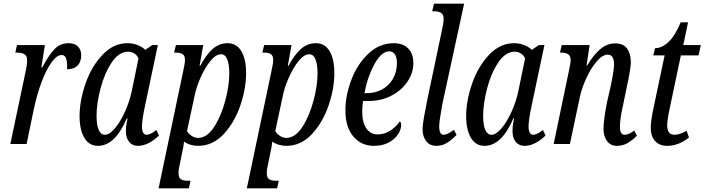

<svg xmlns="http://www.w3.org/2000/svg" viewBox="-20 -780 3816 1040"><path d="M116 -380Q127 -427 127 -452Q127 -478 112 -486.5Q97 -495 73 -495H63L72 -536H223L204 -415H209Q242 -478 273.5 -512Q305 -546 351 -546Q385 -546 402.5 -528Q420 -510 420 -481Q420 -446 400.5 -425.5Q381 -405 343 -405Q345 -443 338.5 -462.5Q332 -482 314 -482Q287 -482 257.5 -440Q228 -398 203 -329.5Q178 -261 162 -183L124 0H36Z M411 -150Q411 -235 443.5 -328Q476 -421 535.5 -483.5Q595 -546 670 -546Q699 -546 725 -536Q751 -526 767 -510L805 -536H835L767 -214Q749 -131 749 -96Q749 -50 775 -50Q794 -50 827 -76L841 -46Q783 10 727 10Q697 10 679.5 -11.5Q662 -33 662 -70Q662 -95 666 -114Q670 -133 671 -139H667Q603 10 511 10Q462 10 436.5 -34Q411 -78 411 -150ZM694 -288 730 -463Q723 -481 707.5 -490.5Q692 -500 674 -500Q624 -500 585 -441.5Q546 -383 524.5 -301Q503 -219 503 -153Q503 -101 515 -75.5Q527 -50 548 -50Q573 -50 602.5 -85Q632 -120 657 -175Q682 -230 694 -288Z M972 -393Q982 -439 982 -455Q982 -478 969.5 -486.5Q957 -495 933 -495H923L933 -536H1081L1061 -424H1065Q1095 -481 1130.5 -513.5Q1166 -546 1213 -546Q1261 -546 1287 -503.5Q1313 -461 1313 -383Q1313 -301 1282 -209.5Q1251 -118 1192.5 -54.5Q1134 9 1055 10Q1009 10 977 -13Q976 -9 974.5 4.5Q973 18 969 35L957 95Q947 135 947 158Q947 182 959.5 190.5Q972 199 995 199H1012L1003 240H839ZM1222 -383Q1222 -428 1211.5 -457Q1201 -486 1177 -486Q1149 -486 1119.5 -449.5Q1090 -413 1066.5 -360Q1043 -307 1034 -261L993 -70Q1001 -56 1017.5 -44.5Q1034 -33 1053 -33Q1101 -33 1139.5 -92Q1178 -151 1200 -234Q1222 -317 1222 -383Z M1450 -393Q1460 -439 1460 -455Q1460 -478 1447.5 -486.5Q1435 -495 1411 -495H1401L1411 -536H1559L1539 -424H1543Q1573 -481 1608.5 -513.5Q1644 -546 1691 -546Q1739 -546 1765 -503.5Q1791 -461 1791 -383Q1791 -301 1760 -209.5Q1729 -118 1670.5 -54.5Q1612 9 1533 10Q1487 10 1455 -13Q1454 -9 1452.5 4.5Q1451 18 1447 35L1435 95Q1425 135 1425 158Q1425 182 1437.5 190.5Q1450 199 1473 199H1490L1481 240H1317ZM1700 -383Q1700 -428 1689.5 -457Q1679 -486 1655 -486Q1627 -486 1597.5 -449.5Q1568 -413 1544.5 -360Q1521 -307 1512 -261L1471 -70Q1479 -56 1495.5 -44.5Q1512 -33 1531 -33Q1579 -33 1617.5 -92Q1656 -151 1678 -234Q1700 -317 1700 -383Z M1851 -183Q1851 -262 1883 -347Q1915 -432 1975 -489Q2035 -546 2113 -546Q2163 -546 2191 -517.5Q2219 -489 2219 -439Q2219 -385 2187 -337.5Q2155 -290 2099.5 -261.5Q2044 -233 1977 -233H1947Q1942 -208 1942 -177Q1942 -118 1964 -85Q1986 -52 2026 -52Q2062 -52 2094 -72.5Q2126 -93 2145 -122Q2153 -119 2153 -103Q2153 -79 2136 -52.5Q2119 -26 2085.5 -8Q2052 10 2005 10Q1938 10 1894.5 -40Q1851 -90 1851 -183ZM1964 -275Q2011 -275 2049 -295.5Q2087 -316 2108.5 -353.5Q2130 -391 2130 -439Q2130 -469 2119 -485.5Q2108 -502 2089 -502Q2046 -502 2008 -432Q1970 -362 1954 -275Z M2269 -79Q2269 -103 2277 -148Q2285 -193 2294 -237L2376 -627Q2383 -656 2383 -678Q2383 -701 2369.5 -710Q2356 -719 2332 -719H2321L2331 -760H2494L2376 -216Q2359 -123 2359 -96Q2359 -50 2383 -50Q2403 -50 2439 -77L2453 -49Q2428 -23 2402 -6.5Q2376 10 2344 10Q2308 10 2288.5 -15.5Q2269 -41 2269 -79Z M2505 -150Q2505 -235 2537.5 -328Q2570 -421 2629.5 -483.5Q2689 -546 2764 -546Q2793 -546 2819 -536Q2845 -526 2861 -510L2899 -536H2929L2861 -214Q2843 -131 2843 -96Q2843 -50 2869 -50Q2888 -50 2921 -76L2935 -46Q2877 10 2821 10Q2791 10 2773.5 -11.5Q2756 -33 2756 -70Q2756 -95 2760 -114Q2764 -133 2765 -139H2761Q2697 10 2605 10Q2556 10 2530.5 -34Q2505 -78 2505 -150ZM2788 -288 2824 -463Q2817 -481 2801.5 -490.5Q2786 -500 2768 -500Q2718 -500 2679 -441.5Q2640 -383 2618.5 -301Q2597 -219 2597 -153Q2597 -101 2609 -75.5Q2621 -50 2642 -50Q2667 -50 2696.5 -85Q2726 -120 2751 -175Q2776 -230 2788 -288Z M3249 -83Q3249 -128 3268 -226L3286 -305Q3306 -398 3306 -430Q3306 -484 3272 -484Q3243 -484 3211 -446Q3179 -408 3154.5 -353.5Q3130 -299 3121 -255L3067 0H2979L3063 -403Q3071 -437 3071 -455Q3071 -477 3057.5 -486Q3044 -495 3020 -495H3013L3023 -536H3174L3157 -426H3161Q3198 -487 3234 -516Q3270 -545 3313 -545Q3357 -545 3377 -516.5Q3397 -488 3397 -442Q3397 -417 3384 -350L3378 -323L3354 -206Q3338 -137 3338 -94Q3338 -50 3363 -50Q3387 -50 3415 -73L3430 -45Q3406 -21 3380 -5.5Q3354 10 3322 10Q3287 10 3268 -16Q3249 -42 3249 -83Z M3505 -87Q3505 -126 3519 -191L3580 -480H3519L3528 -519Q3565 -519 3601 -552.5Q3637 -586 3667 -659H3707L3681 -536H3776L3764 -480H3668L3608 -195Q3594 -130 3594 -101Q3594 -50 3633 -50Q3649 -50 3667 -56.5Q3685 -63 3699 -72L3712 -35Q3655 10 3594 10Q3552 10 3528.5 -16Q3505 -42 3505 -87Z"/></svg>

Font: Noto Serif Cond
Style: Italic
Weight: 400
Width: 3
Italic angle: -12°
Designer: Monotype Design Team
Foundry: Monotype Imaging Inc.
Version: Version 1.001